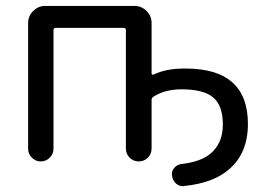

<svg xmlns="http://www.w3.org/2000/svg" viewBox="-20 -567 895 650"><path d="M435.5 -546.9Q459 -546.9 476.1 -529.8Q493.2 -512.7 493.2 -489.3V-318.4Q493.2 -316.4 495.1 -314.9Q497.1 -313.5 500 -314.5Q542 -335 603.5 -335Q605.5 -335 608.4 -335Q819.3 -335 819.3 -147.5Q819.3 -48.8 755.9 5.9Q702.1 52.7 604.5 62.5Q602.5 63.5 600.6 63.5Q586.9 63.5 576.2 54.7Q564.5 43.9 562.5 28.3Q559.6 13.7 569.3 2Q579.1 -9.8 593.8 -11.7Q657.2 -18.6 691.4 -45.9Q734.4 -81.1 734.4 -145.5Q734.4 -209 702.1 -236.8Q669.9 -264.6 594.7 -264.6Q538.1 -264.6 499 -239.3Q493.2 -235.4 493.2 -228.5V-64.5Q493.2 -45.9 480.5 -33.2Q467.8 -20.5 449.7 -20.5Q431.6 -20.5 418.9 -33.2Q406.2 -45.9 406.2 -64.5V-464.8Q406.2 -472.7 398.4 -472.7H168Q161.1 -472.7 161.1 -464.8V-63.5Q161.1 -45.9 148.4 -33.2Q135.7 -20.5 118.2 -20.5Q100.6 -20.5 87.9 -33.2Q75.2 -45.9 75.2 -63.5V-489.3Q75.2 -512.7 92.3 -529.8Q109.4 -546.9 132.8 -546.9Z"/></svg>

Font: Gen Jyuu Gothic P Regular
Style: Regular
Weight: 400
Designer: [Source Han Sans]
Ryoko NISHIZUKA  (kana & ideographs); Paul D. Hunt (Latin, Greek & Cyrillic); Wenlong ZHANG  (bopomofo
Version: Version 1.002.20150607